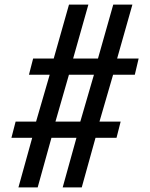

<svg xmlns="http://www.w3.org/2000/svg" viewBox="-20 -820 656 840"><path d="M60.6 0 120.9 -217.2H30L48.3 -287.9H137.8L197.4 -493.1H106.7L124.9 -563.8H215L281.9 -800H366.7L299.9 -563.8H408.6L475.5 -800H559.3L492.4 -563.8H586.5L569.8 -493.1H474.8L415.2 -287.9H507.8L489.8 -217.2H397.9L337.6 0H254.2L314.5 -217.2H205.1L144.8 0ZM222.6 -287.9H331.3L391 -493.1H281.6Z"/></svg>

Font: Big Shoulders Text SC Thin
Style: Regular
Weight: 100
Designer: Patric King
Foundry: XO Type Co
Version: Version 2.002